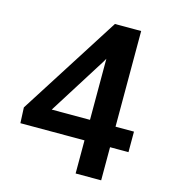

<svg xmlns="http://www.w3.org/2000/svg" viewBox="-107 -797 783 883"><g transform="rotate(15 284.5 -355.5)"><path d="M543.9 -157.7H456.1V0H334.5V-157.7H29.3L25.9 -231.9L331.1 -710.9H428.2H456.1V-255.4H543.9ZM334.5 -255.4V-546.4L325.7 -530.8L152.3 -255.4Z"/></g></svg>

Font: Heebo Medium
Style: Regular
Weight: 500
Designer: Oded Ezer
Foundry: Meir Sadan
Version: Version 2.001; ttfautohint (v1.5.14-ce02) -l 8 -r 50 -G 200 